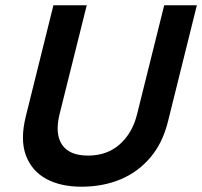

<svg xmlns="http://www.w3.org/2000/svg" viewBox="-20 -695 763 725"><path d="M287.5 10Q208.3 10 153.8 -20Q99.2 -50 77.5 -109.2Q55.8 -168.3 77.5 -255.8L181.7 -675H307.5L205 -264.2Q186.7 -190 214.2 -148.8Q241.7 -107.5 312.5 -107.5Q384.2 -107.5 432.1 -150Q480 -192.5 497.5 -263.3L600 -675H723.3L615 -239.2Q595 -155.8 547.9 -100.4Q500.8 -45 434.6 -17.5Q368.3 10 287.5 10Z"/></svg>

Font: Funnel Sans SemiBold
Style: Italic
Weight: 600
Italic angle: -14.036°
Designer: NORD ID, Kristian Moeller
Foundry: Dicotype
Version: Version 1.000